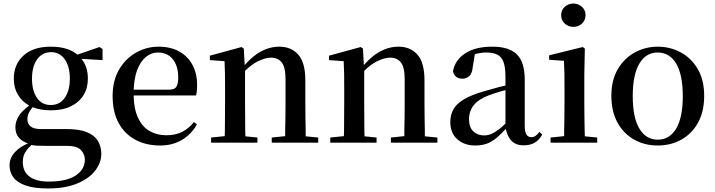

<svg xmlns="http://www.w3.org/2000/svg" viewBox="-20 -807 4047 1086"><path d="M252 259Q171 259 123 241.5Q75 224 54.5 194.5Q34 165 34 128Q34 84 68 50Q93 24 138 4Q67 -20 67 -87Q67 -120 87 -152Q105 -180 145 -210Q105 -232 83 -269Q58 -309 58 -362Q58 -442 112.5 -492.5Q167 -543 268 -543Q322 -543 362 -529Q395 -517 418 -498L543 -541L560 -530V-467L441 -474Q477 -430 477 -362Q477 -309 452.5 -269Q428 -229 381.5 -206Q335 -183 268 -183Q208 -183 165 -201Q153 -186 146 -174Q135 -155 135 -132Q135 -107 153 -92Q171 -77 211 -77H358Q427 -77 470 -60Q513 -43 533 -11Q553 21 553 64Q553 113 518.5 158Q484 203 416.5 231Q349 259 252 259ZM158 13Q136 33 125 51Q109 74 109 109Q109 164 147 192Q185 220 254 220Q357 220 408.5 185.5Q460 151 460 96Q460 66 438 42Q416 18 358 18H239Q208 18 187 17Q172 16 158 13ZM267 -213Q318 -213 346.5 -254Q375 -295 375 -362Q375 -432 346 -472Q317 -512 269 -512Q219 -512 190 -471.5Q161 -431 161 -362Q161 -294 189 -253.5Q217 -213 267 -213Z M885 16Q807 16 746.5 -16Q686 -48 651.5 -110.5Q617 -173 617 -264Q617 -351 653.5 -413.5Q690 -476 749.5 -509.5Q809 -543 877 -543Q947 -543 996 -514.5Q1045 -486 1070 -437.5Q1095 -389 1095 -328Q1095 -292 1089 -267H736Q737 -192 760 -143Q783 -91 825 -66.5Q867 -42 920 -42Q973 -42 1011 -61.5Q1049 -81 1077 -117L1094 -103Q1062 -47 1009 -15.5Q956 16 885 16ZM736 -300H938Q967 -300 977.5 -316Q988 -332 988 -369Q988 -434 957.5 -472Q927 -510 873 -510Q835 -510 804 -484Q773 -458 754 -406Q739 -362 736 -300Z M1174 0V-29L1251 -37Q1251 -50 1252 -67Q1252 -108 1252.5 -153Q1253 -198 1253 -232V-301Q1253 -352 1252.5 -388.5Q1252 -425 1250 -461L1167 -467V-492L1346 -541L1359 -532L1364 -439Q1410 -491 1454 -515Q1506 -543 1560 -543Q1627 -543 1667 -498Q1707 -453 1707 -353V-232Q1707 -197 1707.5 -152Q1708 -107 1709 -66Q1709 -50 1709 -36L1780 -29V0H1517V-29L1593 -37Q1593 -50 1593 -66Q1594 -107 1594.5 -152Q1595 -197 1595 -232V-359Q1595 -427 1573.5 -454Q1552 -481 1512 -481Q1480 -481 1434 -458Q1401 -441 1366 -406V-232Q1366 -198 1366.5 -153Q1367 -108 1367 -67Q1367 -50 1368 -36L1436 -29V0Z M1848 0V-29L1925 -37Q1925 -50 1926 -67Q1926 -108 1926.5 -153Q1927 -198 1927 -232V-301Q1927 -352 1926.5 -388.5Q1926 -425 1924 -461L1841 -467V-492L2020 -541L2033 -532L2038 -439Q2084 -491 2128 -515Q2180 -543 2234 -543Q2301 -543 2341 -498Q2381 -453 2381 -353V-232Q2381 -197 2381.5 -152Q2382 -107 2383 -66Q2383 -50 2383 -36L2454 -29V0H2191V-29L2267 -37Q2267 -50 2267 -66Q2268 -107 2268.5 -152Q2269 -197 2269 -232V-359Q2269 -427 2247.5 -454Q2226 -481 2186 -481Q2154 -481 2108 -458Q2075 -441 2040 -406V-232Q2040 -198 2040.5 -153Q2041 -108 2041 -67Q2041 -50 2042 -36L2110 -29V0Z M2668 16Q2607 16 2567 -19Q2527 -54 2527 -117Q2527 -158 2545 -189.5Q2563 -221 2605.5 -246Q2648 -271 2719 -291Q2760 -303 2808 -316Q2824 -320 2839 -323V-372Q2839 -426 2828 -456Q2817 -486 2793 -498Q2769 -510 2730 -510Q2703 -510 2675 -503Q2670 -502 2666 -501L2654 -428Q2651 -392 2634.5 -377Q2618 -362 2596 -362Q2552 -362 2542 -404Q2554 -468 2611.5 -505.5Q2669 -543 2765 -543Q2860 -543 2904 -499Q2948 -455 2948 -356V-100Q2948 -60 2958 -45.5Q2968 -31 2986 -31Q2998 -31 3008 -37.5Q3018 -44 3031 -61L3047 -46Q3030 -15 3004.5 0Q2979 15 2942 15Q2894 15 2869 -15Q2849 -39 2841 -78Q2815 -50 2792 -30Q2766 -7 2736.5 4.5Q2707 16 2668 16ZM2839 -297Q2827 -294 2815 -291Q2775 -279 2745 -268Q2687 -246 2660 -212.5Q2633 -179 2633 -133Q2633 -87 2657 -64Q2681 -41 2719 -41Q2738 -41 2758 -49Q2778 -57 2804 -77Q2820 -90 2839 -108Z M3094 0V-29L3171 -37Q3171 -50 3171 -67Q3172 -108 3172.5 -153Q3173 -198 3173 -232V-300Q3173 -350 3172.5 -388.5Q3172 -427 3170 -463L3086 -469V-494L3276 -541L3288 -532L3285 -385V-232Q3285 -198 3285.5 -153Q3286 -108 3287 -67Q3287 -50 3288 -36L3358 -29V0ZM3223 -655Q3195 -655 3174.5 -673.5Q3154 -692 3154 -721Q3154 -750 3174.5 -768.5Q3195 -787 3223 -787Q3251 -787 3271.5 -768.5Q3292 -750 3292 -721Q3292 -692 3271.5 -673.5Q3251 -655 3223 -655Z M3700 16Q3627 16 3567.5 -17Q3508 -50 3473 -113Q3438 -176 3438 -265Q3438 -354 3474.5 -416Q3511 -478 3571 -510.5Q3631 -543 3700 -543Q3770 -543 3830 -511Q3890 -479 3926.5 -417Q3963 -355 3963 -265Q3963 -175 3928 -112.5Q3893 -50 3833.5 -17Q3774 16 3700 16ZM3700 -17Q3767 -17 3804.5 -79.5Q3842 -142 3842 -263Q3842 -385 3804.5 -447.5Q3767 -510 3700 -510Q3634 -510 3596.5 -447.5Q3559 -385 3559 -263Q3559 -142 3596.5 -79.5Q3634 -17 3700 -17Z"/></svg>

Font: Early Summer Mincho SemiBold
Style: Regular
Weight: 600
Designer: GuiWonder
Version: Version 1.002